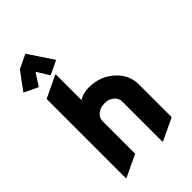

<svg xmlns="http://www.w3.org/2000/svg" viewBox="-284 -1068 1179 1179"><g transform="rotate(-45 305.0 -478.5)"><path d="M178.7 -966.8H183.6L289.1 -808.1L202.1 -766.6H197.3L147.9 -845.7L96.7 -766.6H91.8L4.9 -808.1L90.8 -924.8ZM83 9.8H78.1V-679.7L219.7 -747.1H224.6V-523.4Q262.2 -546.9 310.1 -546.9Q406.7 -546.9 474.1 -487.3Q542 -427.7 542 -339.8V-57.6L400.4 9.8H395.5V-338.9Q395.5 -370.1 370.8 -389.9Q346.2 -409.7 309.8 -409.7Q273.4 -409.7 249 -389.6Q224.6 -369.6 224.6 -339.4V-57.6Z"/></g></svg>

Font: Nova Round
Style: Bold
Weight: 700
Designer: Wojciech Kalinowski "wmk69" (wmk69@o2.pl)
Foundry: Wojciech Kalinowski "wmk69" (wmk69@o2.pl)
Version: Version 3.1.0; 2021-05-23